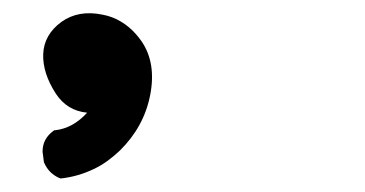

<svg xmlns="http://www.w3.org/2000/svg" viewBox="-20 -841 540 284"><path d="M67.9 -577.6Q52.2 -584.5 45.4 -600.1L44.9 -601.1V-601.6L43 -616.2V-616.7V-617.2Q43 -635.7 59.1 -647.5L60.5 -648.4H62Q74.7 -649.9 86.4 -656.2Q98.1 -662.6 108.9 -674.3Q79.1 -677.2 62.5 -702.6Q43 -732.9 43.9 -760.7Q44.4 -775.4 51.3 -787.4Q58.1 -799.3 70.8 -808.6Q96.2 -826.7 131.8 -819.3Q139.2 -817.9 145.8 -815.4Q152.3 -813 158.4 -809.3Q164.6 -805.7 169.9 -801.3Q175.3 -796.9 180.2 -791.5Q185.1 -786.1 189.5 -779.8Q211.4 -747.6 202.1 -700.2Q192.9 -653.3 157.2 -618.2Q148.4 -609.9 138.7 -602.8Q128.9 -595.7 117.9 -590.6Q106.9 -585.4 95.2 -582Q83.5 -578.6 70.8 -577.1H69.3Z"/></svg>

Font: NaikaiFont
Style: SemiBold
Weight: 600
Version: Version 1.89